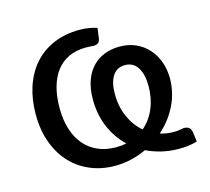

<svg xmlns="http://www.w3.org/2000/svg" viewBox="-82 -609 777 712"><g transform="rotate(-15 307.0 -253.0)"><path d="M592.5 -2Q578.5 2.5 560.8 5Q543 7.5 523 7.5Q488.5 7.5 457.5 0.2Q426.5 -7 398.5 -20.5Q370.5 -7.5 340 -0.2Q309.5 7 276.5 7Q227.5 7 184.5 -10.5Q141.5 -28 109.8 -61.2Q78 -94.5 59.8 -143Q41.5 -191.5 41.5 -253.5Q41.5 -310 57.2 -358Q73 -406 103.2 -440.8Q133.5 -475.5 178 -495Q222.5 -514.5 280 -514.5Q296.5 -514.5 313 -512Q329.5 -509.5 346 -504L341 -467.5Q339 -452.5 332 -448Q325 -443.5 313.5 -443.5Q307.5 -444 300 -444.5Q292.5 -445 285.5 -445Q248 -445 219.5 -431.8Q191 -418.5 171.8 -393.5Q152.5 -368.5 142.8 -333Q133 -297.5 133 -253.5Q133 -207.5 144.5 -171.2Q156 -135 177.5 -110Q199 -85 229.5 -71.8Q260 -58.5 298.5 -58.5Q309 -58.5 318.8 -59.5Q328.5 -60.5 338 -62.5Q302 -97 281.2 -145Q260.5 -193 260.5 -252.5Q260.5 -291.5 271 -322Q281.5 -352.5 300.5 -373.2Q319.5 -394 346.5 -405Q373.5 -416 406.5 -416Q440 -416 467.5 -404Q495 -392 515 -370.2Q535 -348.5 546 -318.5Q557 -288.5 557 -253Q556.5 -198.5 532.5 -150.2Q508.5 -102 467.5 -66Q491.5 -58 520.5 -58Q533.5 -58 541.8 -59.8Q550 -61.5 558 -62.5Q572.5 -62.5 579.2 -56.5Q586 -50.5 588 -36ZM344.5 -251Q344.5 -202 362 -162.5Q379.5 -123 410 -97Q440.5 -123 456.8 -161.8Q473 -200.5 473 -247Q473 -292.5 456.2 -318.5Q439.5 -344.5 408 -344.5Q377 -344.5 360.8 -319.8Q344.5 -295 344.5 -251Z"/></g></svg>

Font: Lato
Style: Regular
Weight: 400
Designer: Lukasz Dziedzic with Adam Twardoch and Botio Nikoltchev
Foundry: tyPoland Lukasz Dziedzic
Version: Version 2.010; 2014-09-01; http://www.latofonts.com/; ttfaut